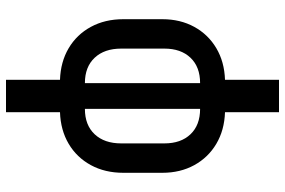

<svg xmlns="http://www.w3.org/2000/svg" viewBox="-175 -595 950 640"><g transform="rotate(90 300.0 -275.0)"><path d="M246 180V0Q186 -2 140.5 -29Q95 -56 69.5 -103Q44 -150 44 -211V-341Q44 -401 69.5 -447.5Q95 -494 140.5 -521Q186 -548 246 -550V-730H354V-550Q414 -548 459.5 -521Q505 -494 530.5 -447.5Q556 -401 556 -341V-211Q556 -150 530.5 -103Q505 -56 459.5 -29Q414 -2 354 0V180ZM257 -83V-467Q203 -467 172.5 -435Q142 -403 142 -348V-204Q142 -148 172.5 -115.5Q203 -83 257 -83ZM343 -83Q397 -83 427.5 -115.5Q458 -148 458 -204V-348Q458 -403 427.5 -435Q397 -467 343 -467Z"/></g></svg>

Font: JetBrains Mono NL SemiBold
Style: Regular
Weight: 600
Designer: Philipp Nurullin, Konstantin Bulenkov
Foundry: JetBrains
Version: Version 2.304; ttfautohint (v1.8.4.7-5d5b)